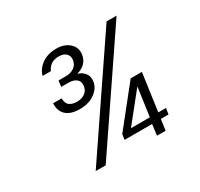

<svg xmlns="http://www.w3.org/2000/svg" viewBox="-149 -896 1125 1082"><g transform="rotate(-30 413.5 -354.5)"><path d="M279 -347Q223 -347 193 -373.5Q163 -400 165 -451H221Q221 -417 239.5 -404Q258 -391 286 -391Q318 -391 339 -406Q360 -421 364 -449Q368 -478 349.5 -493Q331 -508 299 -508H251L256 -547H304Q336 -547 358 -562.5Q380 -578 384 -606Q388 -632 371.5 -648Q355 -664 324 -664Q293 -664 274 -650.5Q255 -637 245 -614H191Q202 -655 240 -682Q278 -709 335 -709Q386 -709 418 -680.5Q450 -652 444 -608Q440 -577 420 -556.5Q400 -536 369 -528V-526Q395 -518 411.5 -497Q428 -476 423 -443Q418 -405 379.5 -376Q341 -347 279 -347ZM182 0 657 -700H722L247 0ZM581 0 590 -71H411L416 -106L614 -354H687L653 -110H703L697 -71H647L637 0ZM475 -110H598L624 -296Z"/></g></svg>

Font: Host Grotesk Light
Style: Italic
Weight: 300
Italic angle: -8°
Designer: Doğukan Karapınar based on Poppins by Indian Type Foundry, Jonny Pinhorn
Foundry: Element Type
Version: Version 1.001; ttfautohint (v1.8.4.7-5d5b)